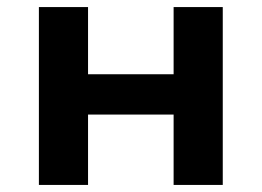

<svg xmlns="http://www.w3.org/2000/svg" viewBox="-20 -523 740 543"><path d="M90 0V-503H229V-313H471V-503H610V0H471V-199H229V0Z"/></svg>

Font: Nunito Sans 6pt
Style: Bold
Weight: 700
Version: Version 3.101;gftools[0.9.27]